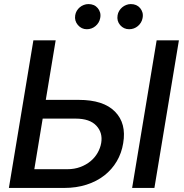

<svg xmlns="http://www.w3.org/2000/svg" viewBox="-20 -926 905 946"><path d="M23.8 0 144.5 -727.3H254.3L205.6 -433.9H367.9Q489.7 -433.9 546.5 -376.1Q603.7 -318.2 587 -220.5Q579.2 -171.9 555.4 -131.4Q531.6 -90.9 494.1 -61.6Q456.7 -32.3 406.6 -16.2Q356.5 0 296.2 0ZM631 0 751.8 -727.3H861.5L740.8 0ZM149.1 -92.3H311.4Q346.9 -92.3 375.9 -103.2Q404.8 -114 426.3 -131.9Q447.8 -149.9 461.1 -173.3Q474.4 -196.7 478.7 -221.9Q486.9 -272 454.9 -306.5Q422.6 -341.6 352.6 -341.6H190.3ZM559.3 -850.5Q561.1 -862.2 567.1 -872.3Q573.2 -882.5 582 -889.9Q590.9 -897.4 601.9 -901.6Q612.9 -905.9 624.6 -905.9Q653.8 -905.9 670.5 -886Q678.6 -876.1 682 -864Q685.4 -851.9 682.5 -837Q680.4 -825.3 674.4 -815.2Q668.3 -805 659.4 -797.6Q650.6 -790.1 639.6 -786Q628.6 -782 616.5 -782Q589.8 -782 572.1 -802.2Q554.7 -822.4 559.3 -850.5ZM350.5 -850.5Q352.3 -862.2 358.1 -872.3Q364 -882.5 372.9 -889.9Q381.7 -897.4 392.8 -901.6Q403.8 -905.9 415.8 -905.9Q445 -905.9 461.6 -886Q469.8 -876.1 473.2 -864Q476.6 -851.9 473.7 -837Q471.6 -825.3 465.6 -815.2Q459.5 -805 450.6 -797.6Q441.8 -790.1 430.8 -786Q419.7 -782 407.7 -782Q381.4 -782 363.6 -802.9Q346.2 -823.5 350.5 -850.5Z"/></svg>

Font: Inter P Medium
Style: Italic
Weight: 500
Italic angle: 9.39999°
Designer: Rasmus Andersson
Foundry: rsms
Version: Version 3.018;git-588b23468